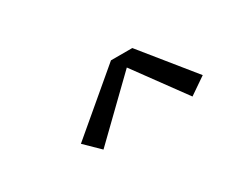

<svg xmlns="http://www.w3.org/2000/svg" viewBox="-38 -843 676 530"><g transform="rotate(-30 300.0 -577.5)"><path d="M181 -476 135 -521 322 -679H390L521 -517L467 -480L350 -640Z"/></g></svg>

Font: Iosevka SS04 Lt Ex Obl
Style: Regular
Weight: 300
Width: 7
Italic angle: -9°
Monospace: yes
Designer: Belleve Invis
Foundry: Belleve Invis
Version: Version 19.0.0; ttfautohint (v1.8.4)